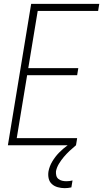

<svg xmlns="http://www.w3.org/2000/svg" viewBox="-20 -755 540 998"><path d="M21 0 142 -735H496L490 -698H176L127 -401H387L381 -364H121L67 -37H381L375 0ZM316 223Q298 223 280 218Q262 213 249.5 201.5Q237 190 233 172.5Q229 155 232 136Q237 109 252 84Q267 59 287 38.5Q307 18 330.5 1Q354 -16 380 -30L375 0Q358 14 342 29Q326 44 312 60.5Q298 77 286.5 96Q275 115 271 135Q270 146 272.5 157Q275 168 283.5 175Q292 182 303 184.5Q314 187 325 187Q333 187 341 186Q349 185 357 183L351 219Q342 221 333.5 222Q325 223 316 223Z"/></svg>

Font: Iosevka Term Curly XLt Obl
Style: Regular
Weight: 200
Italic angle: -9°
Designer: Belleve Invis
Foundry: Belleve Invis
Version: Version 32.3.0